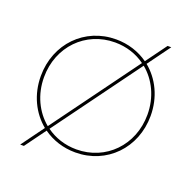

<svg xmlns="http://www.w3.org/2000/svg" viewBox="-144 -913 1124 1127"><g transform="rotate(20 418.0 -350.0)"><path d="M418 3C613 3 761 -148 761 -350C761 -466 712 -565 634 -629L737 -770H714L619 -640C563 -680 494 -703 418 -703C223 -703 75 -552 75 -350C75 -234 124 -135 202 -71L99 70H122L217 -60C273 -20 342 3 418 3ZM418 -16C346 -16 281 -38 229 -76L622 -613C695 -553 741 -459 741 -350C741 -159 601 -16 418 -16ZM95 -350C95 -541 235 -684 418 -684C490 -684 555 -662 607 -624L214 -87C141 -147 95 -241 95 -350Z"/></g></svg>

Font: Chess Sans Thin
Style: Regular
Weight: 100
Designer: Wolf Bōese
Foundry: Wolf Bōese
Version: Version 7.223;Glyphs 3.3 (3306)